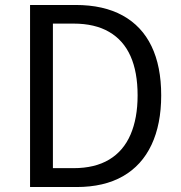

<svg xmlns="http://www.w3.org/2000/svg" viewBox="-20 -753 728 773"><path d="M101 0V-733H284Q397 -733 474 -690.5Q551 -648 590 -567Q629 -486 629 -369Q629 -253 590 -170Q551 -87 475 -43.5Q399 0 288 0ZM193 -76H276Q362 -76 419.5 -110.5Q477 -145 505.5 -211Q534 -277 534 -369Q534 -463 505.5 -527Q477 -591 419.5 -624.5Q362 -658 276 -658H193Z"/></svg>

Font: Noto Sans HK
Style: Regular
Weight: 400
Designer: Ryoko NISHIZUKA 西塚涼子 (kana, bopomofo & ideographs); Paul D. Hunt (Latin, Greek & Cyrillic); Sandoll Communications 산돌커뮤니
Foundry: Adobe
Version: Version 2.004-H2;hotconv 1.0.118;makeotfexe 2.5.65603